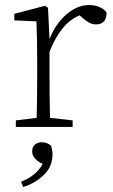

<svg xmlns="http://www.w3.org/2000/svg" viewBox="-20 -505 451 764"><path d="M43 0V-26L126 -36Q127 -74 127.5 -123.5Q128 -173 128 -210V-258Q128 -351 125 -420L37 -424V-450L159 -482L171 -474L177 -349Q200 -409 243.5 -447Q287 -485 335 -485Q359 -485 378 -476Q397 -467 404 -455Q404 -408 362 -408Q347 -408 334.5 -415Q322 -422 308 -434L297 -444Q258 -428 228.5 -391.5Q199 -355 177 -299V-210Q177 -173 177.5 -123.5Q178 -74 179 -36L269 -26V0ZM189 109Q189 158 154 191.5Q119 225 72 239L64 218Q125 194 150 147Q131 139 119.5 126Q108 113 108 98Q108 80 119 70.5Q130 61 146 61Q168 61 183 75Q189 93 189 109Z"/></svg>

Font: Source Serif Pro Light
Style: Regular
Weight: 300
Designer: Frank Grießhammer
Foundry: Adobe Systems Incorporated
Version: Version 3.001;hotconv 1.0.111;makeotfexe 2.5.65597